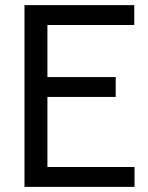

<svg xmlns="http://www.w3.org/2000/svg" viewBox="-20 -725 576 745"><path d="M75 0V-705H501V-628H134L164 -662V-42L134 -77H502V0ZM132 -349V-426H429V-349Z"/></svg>

Font: TikTok Sans 24pt
Style: Regular
Weight: 400
Version: Version 4.000